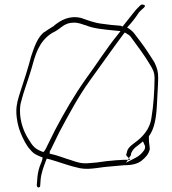

<svg xmlns="http://www.w3.org/2000/svg" viewBox="-20 -740 760 846"><path d="M52 -249C52 -217 60 -180 71 -154C81 -129 98 -96 112 -82V-81H113C128 -62 140 -57 168 -46L166 -36C163 -25 158 -16 155 -7C148 14 145 33 144 52L142 77V78C142 80 146 86 148 86C154 86 157 83 157 79L159 52C161 24 173 -7 182 -31L186 -41L199 -38C248 -24 284 -9 331 1C356 6 381 4 410 0C445 -6 492 -8 527 -12H528C564 -12 587 -19 604 -32C622 -47 635 -60 640 -83C640 -93 636 -112 636 -126V-139L637 -141C660 -172 668 -219 671 -271C672 -296 677 -372 677 -396C677 -426 672 -441 660 -466C643 -493 620 -529 600 -555C575 -586 571 -601 540 -619C557 -636 578 -663 588 -679C593 -687 600 -694 606 -699L615 -707C616 -709 619 -712 619 -714C619 -716 615 -720 606 -720C603 -720 603 -719 600 -718C590 -708 580 -699 571 -687V-686H570C556 -669 536 -642 520 -623L510 -627H506C480 -629 458 -631 432 -635C394 -639 364 -652 337 -661C285 -673 248 -651 218 -627V-626L197 -613C189 -608 180 -602 170 -595C145 -572 131 -534 117 -491C104 -441 85 -382 69 -334C60 -305 52 -282 52 -249ZM68 -252C68 -264 69 -276 72 -288C84 -337 104 -387 118 -435C135 -497 150 -556 207 -593L208 -594C224 -601 237 -610 251 -621C263 -630 277 -639 302 -640C324 -642 345 -632 355 -629H357C391 -614 439 -610 490 -605L511 -603L501 -590C450 -528 406 -457 358 -392C307 -320 263 -244 221 -164L182 -85C179 -80 176 -74 171 -70C133 -83 124 -97 106 -126C86 -157 68 -202 68 -252ZM199 -63V-70C199 -75 200 -76 203 -79L242 -159C284 -237 324 -313 376 -385C424 -451 474 -523 522 -587L530 -597L541 -590C549 -586 554 -581 558 -575C584 -539 618 -495 641 -455C654 -434 661 -421 661 -394C661 -344 656 -271 648 -226C644 -185 622 -153 597 -130C572 -107 543 -95 539 -69V-68L536 -58C536 -57 536 -55 539 -52L548 -43L557 -57L558 -66L559 -67C564 -79 573 -89 585 -97L610 -117L617 -101C620 -96 619 -92 619 -90C619 -85 616 -80 615 -78C605 -64 594 -53 576 -44L535 -23L544 -36H528C519 -35 505 -35 493 -34C466 -32 429 -28 406 -24L370 -21C339 -18 317 -26 294 -34C259 -44 237 -55 199 -63ZM544 -36H554L548 -43Z"/></svg>

Font: Stray Cat
Style: ExLtExt
Weight: 200
Version: Version 1.0